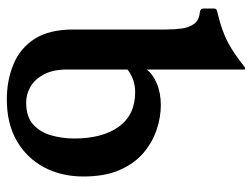

<svg xmlns="http://www.w3.org/2000/svg" viewBox="-110 -634 755 576"><g transform="rotate(90 268.0 -346.5)"><path d="M279 11Q221 11 173 -9Q125 -29 97 -72.5Q69 -116 69 -189V-467Q69 -492 66 -514Q63 -536 52 -551Q41 -566 17 -568Q6 -569 6 -580V-610Q6 -615 9 -617.5Q12 -620 19 -621Q74 -634 109 -653Q144 -672 181 -702Q184 -704 186 -704H187Q189 -704 189 -702V-408Q201 -426 230 -438.5Q259 -451 296 -451Q332 -451 369.5 -438.5Q407 -426 439 -399Q471 -372 490.5 -327.5Q510 -283 510 -219Q510 -152 482 -100Q454 -48 402.5 -18.5Q351 11 279 11ZM288 -47Q331 -47 354 -68Q377 -89 386.5 -122Q396 -155 396 -191Q396 -276 360.5 -325Q325 -374 257 -374Q219 -374 189 -351V-171Q189 -128 203.5 -100.5Q218 -73 240.5 -60Q263 -47 288 -47Z"/></g></svg>

Font: Young Serif Light
Style: Regular
Weight: 300
Designer: Bastien Sozeau
Foundry: NBR — Bastien Sozeau
Version: Version 5.001